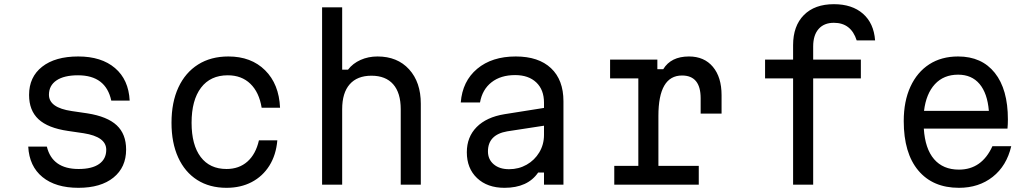

<svg xmlns="http://www.w3.org/2000/svg" viewBox="-20 -883 4940 918"><path d="M204 -182Q230 -75 356 -75Q420 -75 454 -99Q488 -123 488 -167Q488 -229 380 -246L305 -257Q209 -271 164 -313Q119 -355 119 -429Q119 -515 181.5 -564Q244 -613 354 -613Q465 -613 530 -557.5Q595 -502 600 -402H512Q486 -523 353 -523Q286 -523 250 -498.5Q214 -474 214 -430Q214 -368 323 -352L398 -341Q493 -326 538 -284Q583 -242 583 -168Q583 -83 522.5 -34Q462 15 355 15Q246 15 183 -36.5Q120 -88 115 -182Z M1063 15Q982 15 923 -22.5Q864 -60 832 -130Q800 -200 800 -296Q800 -394 833 -465Q866 -536 927 -574.5Q988 -613 1072 -613Q1181 -613 1247.5 -547Q1314 -481 1319 -368H1231Q1219 -442 1177 -482.5Q1135 -523 1069 -523Q986 -523 941 -463.5Q896 -404 896 -296Q896 -190 939.5 -132.5Q983 -75 1063 -75Q1123 -75 1163 -110.5Q1203 -146 1218 -212H1306Q1300 -142 1268 -91Q1236 -40 1183.5 -12.5Q1131 15 1063 15Z M1520 0V-848H1616V-550H1644Q1667 -580 1704 -596.5Q1741 -613 1785 -613Q1880 -613 1936 -551.5Q1992 -490 1992 -387V0H1896V-361Q1896 -439 1860 -480Q1824 -521 1756 -521Q1688 -521 1652 -480Q1616 -439 1616 -361V0Z M2553 -58Q2503 15 2392 15Q2310 15 2261 -31.5Q2212 -78 2212 -155Q2212 -228 2259 -275.5Q2306 -323 2392 -337L2581 -367V-392Q2581 -454 2544 -489Q2507 -524 2443 -524Q2374 -524 2330 -489.5Q2286 -455 2275 -393H2183Q2191 -495 2261.5 -554Q2332 -613 2446 -613Q2555 -613 2614.5 -557Q2674 -501 2674 -399V0H2581V-58ZM2313 -159Q2313 -121 2340.5 -97.5Q2368 -74 2414 -74Q2460 -74 2498 -95.5Q2536 -117 2558.5 -154.5Q2581 -192 2581 -238V-282L2405 -255Q2313 -239 2313 -159Z M2897 -598H3123V-552H3151Q3188 -613 3274 -613Q3347 -613 3388.5 -563.5Q3430 -514 3430 -428V-340H3330V-413Q3330 -522 3241 -522Q3128 -522 3128 -329V-90H3321V0H2917V-90H3032V-508H2897Z M3868 0H3772V-508H3638V-598H3772V-667Q3772 -759 3823.5 -811Q3875 -863 3967 -863Q4054 -863 4106 -817.5Q4158 -772 4164 -690H4076Q4049 -774 3967 -774Q3920 -774 3894 -744.5Q3868 -715 3868 -661V-598H4096V-508H3868Z M4815 -184Q4793 -90 4726.5 -37.5Q4660 15 4565 15Q4440 15 4370.5 -68Q4301 -151 4301 -304Q4301 -399 4333 -468.5Q4365 -538 4423 -575.5Q4481 -613 4561 -613Q4674 -613 4736.5 -534.5Q4799 -456 4799 -312Q4799 -301 4798.5 -289.5Q4798 -278 4797 -268H4397Q4403 -172 4446 -122Q4489 -72 4565 -72Q4674 -72 4725 -184ZM4561 -526Q4492 -526 4450 -480.5Q4408 -435 4398 -353H4708Q4701 -437 4663.5 -481.5Q4626 -526 4561 -526Z"/></svg>

Font: Martian Mono Light
Style: Regular
Weight: 300
Monospace: yes
Designer: Roman Shamin
Foundry: Evil Martians
Version: Version 1.000; ttfautohint (v1.8.4.7-5d5b)